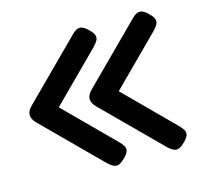

<svg xmlns="http://www.w3.org/2000/svg" viewBox="-79 -559 697 665"><g transform="rotate(-15 269.0 -226.0)"><path d="M292.2 2.8Q280.5 14.5 271 18.8Q261.5 23 252.2 19.2Q243 15.5 231.8 5.2L30.2 -196Q22.8 -203.5 18.9 -211.2Q15 -219 15 -226Q15 -233.8 18.9 -241Q22.8 -248.2 30.2 -255.8L232.2 -457.5Q243.5 -468.8 252.8 -471.9Q262 -475 271.4 -470.8Q280.8 -466.5 292.2 -454.8Q304.5 -442.8 307.1 -433.4Q309.8 -424 304.6 -415Q299.5 -406 288.2 -394.5L119.5 -226L288 -57.5Q299.8 -46 304.9 -36.9Q310 -27.8 307.1 -18.5Q304.2 -9.2 292.2 2.8ZM507.2 2.8Q495.5 14.5 486 18.8Q476.5 23 467.2 19.2Q458 15.5 446.8 5.2L245.2 -196Q237.8 -203.5 233.9 -211.2Q230 -219 230 -226Q230 -233.8 233.9 -241Q237.8 -248.2 245.2 -255.8L447.2 -457.5Q458.5 -468.8 467.8 -471.9Q477 -475 486.4 -470.8Q495.8 -466.5 507.2 -454.8Q519.5 -442.8 522.1 -433.4Q524.8 -424 519.6 -415Q514.5 -406 503.2 -394.5L334.5 -226L503 -57.5Q514.8 -46 519.9 -36.9Q525 -27.8 522.1 -18.5Q519.2 -9.2 507.2 2.8Z"/></g></svg>

Font: Fredoka Light
Style: Regular
Weight: 300
Designer: Ben Nathan
Foundry: Milena B. Brandão, Ben Nathan
Version: Version 2.001